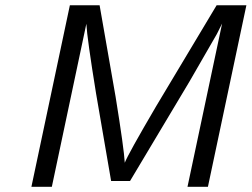

<svg xmlns="http://www.w3.org/2000/svg" viewBox="-20 -714 962 734"><path d="M100.1 0 247.1 -693.8H360.8L421.9 -344.2Q454.1 -145 457 -91.8Q469.2 -124 577.1 -308.1L808.1 -693.8H921.9L774.9 0H696.8L829.1 -624L809.1 -584L704.1 -401.9L477.1 -22H404.8L347.2 -356.9Q313 -567.9 310.1 -623L178.2 0Z"/></svg>

Font: CMU Sans Serif
Style: Oblique
Weight: 500
Italic angle: -12°
Version: Version 0.7.0